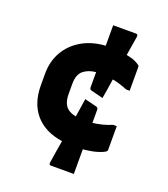

<svg xmlns="http://www.w3.org/2000/svg" viewBox="-147 -841 895 1024"><g transform="rotate(20 300.0 -328.5)"><path d="M313 -316 381 -299Q392 -296 392 -284V-210Q447 -216 500 -238H520V-103Q520 -98 517 -95Q508 -86 476 -75.5Q444 -65 392 -60V80H262Q251 80 252 67Q257 34 262 2Q267 -30 273 -63Q172 -78 118.5 -140.5Q65 -203 65 -305V-371Q65 -440 96 -494.5Q127 -549 184 -582.5Q241 -616 318 -621V-737H448Q459 -737 458 -724Q454 -696 449 -668.5Q444 -641 440 -613Q471 -607 490.5 -598Q510 -589 517 -582Q520 -579 520 -574V-439H500Q478 -448 457 -454.5Q436 -461 415 -465Q411 -437 406.5 -409Q402 -381 397 -353L329 -370Q318 -373 318 -385V-471Q275 -467 247.5 -444.5Q220 -422 220 -369V-313Q220 -258 247 -234Q265 -218 297 -212Q301 -238 305 -264Q309 -290 313 -316Z"/></g></svg>

Font: Recursive Mn Lnr St XBd
Style: Regular
Weight: 800
Monospace: yes
Version: Version 1.079;hotconv 1.0.112;makeotfexe 2.5.65598; ttfautoh